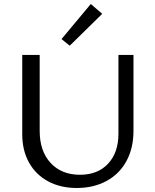

<svg xmlns="http://www.w3.org/2000/svg" viewBox="-20 -932 774 958"><path d="M91 -262V-658H178V-279Q178 -178 232.5 -119Q287 -60 379 -60Q468 -60 519.5 -115.5Q571 -171 571 -265V-658H646V-279Q646 -193 611 -128.5Q576 -64 511.5 -29Q447 6 363 6Q282 6 220.5 -27Q159 -60 125 -120.5Q91 -181 91 -262ZM287 -737 433 -912 490 -863 328 -704Z"/></svg>

Font: Ysabeau Medium
Style: Regular
Weight: 500
Designer: Christian Thalmann (Catharsis Fonts)
Version: Version 0.003